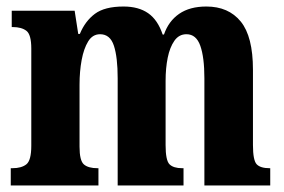

<svg xmlns="http://www.w3.org/2000/svg" viewBox="-20 -569 870 589"><path d="M13 0V-53H18Q46 -53 61 -65Q76 -77 76 -122V-420Q76 -463 61 -474.5Q46 -486 19 -486H16V-536H209L220 -465H225Q241 -504 271 -526.5Q301 -549 359 -549Q405 -549 434.5 -528.5Q464 -508 479 -463H483Q497 -504 529.5 -526.5Q562 -549 613 -549Q681 -549 718.5 -503Q756 -457 756 -355V-124Q756 -77 767.5 -65Q779 -53 807 -53H809V0H607V-329Q607 -393 594.5 -428.5Q582 -464 552 -464Q529 -464 515 -444Q501 -424 494.5 -392Q488 -360 488 -321V-124Q488 -77 500 -65Q512 -53 539 -53H543V0H341V-329Q341 -393 329.5 -428.5Q318 -464 287 -464Q264 -464 250.5 -442Q237 -420 230.5 -385Q224 -350 224 -309V-119Q224 -76 237.5 -64.5Q251 -53 279 -53H282V0Z"/></svg>

Font: Noto Serif Khmer ExtraCondensed ExtraBold
Style: Regular
Weight: 800
Width: 2
Designer: Danh Hong and the Monotype Design Team
Foundry: Monotype Imaging Inc.
Version: Version 2.004; ttfautohint (v1.8.4.7-5d5b)